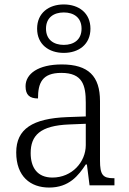

<svg xmlns="http://www.w3.org/2000/svg" viewBox="-20 -834 582 864"><path d="M267 -596C334 -596 387 -634 387 -705C387 -776 334 -814 267 -814C200 -814 147 -776 147 -705C147 -634 200 -596 267 -596ZM267 -632C222 -632 187 -655 187 -705C187 -755 222 -778 267 -778C312 -778 347 -755 347 -705C347 -655 312 -632 267 -632ZM201 10C291 10 333 -44 366 -94H371L383 0H495V-32H491C442 -32 430 -48 430 -112V-379C430 -491 378 -544 258 -544C152 -544 95 -502 95 -446C95 -406 114 -391 151 -391C151 -460 169 -506 256 -506C352 -506 366 -450 366 -372V-310L283 -307C127 -301 53 -254 53 -148C53 -40 117 10 201 10ZM216 -35C148 -35 118 -80 118 -145C118 -224 160 -269 292 -274L366 -277V-181C366 -105 304 -35 216 -35Z"/></svg>

Font: Noto Serif Telugu Light
Style: Regular
Weight: 300
Designer: Jelle Bosma - Monotype Design Team
Foundry: Monotype Imaging Inc.
Version: Version 2.005